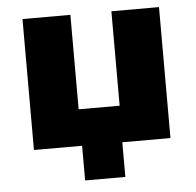

<svg xmlns="http://www.w3.org/2000/svg" viewBox="-48 -543 738 723"><g transform="rotate(-5 321.5 -182.0)"><path d="M245 131V0H63V-495H244V-138H399V-495H579V0H397V131Z"/></g></svg>

Font: Nunito Sans 11pt Black
Style: Regular
Weight: 900
Version: Version 3.101;gftools[0.9.27]